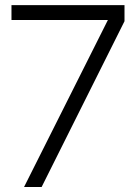

<svg xmlns="http://www.w3.org/2000/svg" viewBox="-20 -748 551 768"><path d="M76.2 0H146.5L478 -663.1V-727.5H25.9V-668H411.6Z"/></svg>

Font: Guggenheim Sans Display Light
Style: Regular
Weight: 300
Designer: Modified by Tom Baber under direction of Pentagram Design 2023
Foundry: rsms
Version: Version 1.001;Glyphs 3.1.2 (3151)